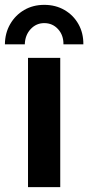

<svg xmlns="http://www.w3.org/2000/svg" viewBox="-28 -771 363 791"><path d="M87.4 0V-532.7H220.2V0ZM154.3 -751Q201.2 -751 237.8 -729.7Q274.4 -708.5 295.2 -671.6Q315.9 -634.8 315.4 -588.4H233.4Q233.9 -626 211.2 -650.9Q188.5 -675.8 154.3 -675.8Q121.1 -675.8 98.1 -650.9Q75.2 -626 74.2 -588.4H-7.8Q-7.3 -634.8 13.9 -671.6Q35.2 -708.5 71.5 -729.7Q107.9 -751 154.3 -751Z"/></svg>

Font: Reddit Sans Condensed
Style: Bold
Weight: 700
Designer: Stephen Hutchings
Foundry: Reddit
Version: Version 1.014